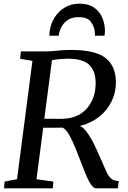

<svg xmlns="http://www.w3.org/2000/svg" viewBox="-20 -1022 695 1042"><path d="M2 0 5 -36.5 72.5 -49.5 156 -691.5 89 -703 93.5 -743H222Q259 -743 291.5 -747Q324 -751 366 -751Q497 -751 552.5 -707.5Q608 -664 609 -578Q609.5 -521 585.5 -471.8Q561.5 -422.5 517.5 -387.8Q473.5 -353 413.5 -338.5Q431 -331 447.2 -310.2Q463.5 -289.5 478 -263Q492.5 -236.5 503.8 -211.2Q515 -186 522.5 -169.5Q543.5 -120.5 556.5 -92.2Q569.5 -64 584.2 -52Q599 -40 624.5 -39.5L619.5 0H500.5Q486.5 0 470 -26.2Q453.5 -52.5 431.5 -111Q412.5 -160 393.2 -208.8Q374 -257.5 354.5 -291.5Q335 -325.5 317 -329.5Q313.5 -329 295.5 -329Q277.5 -329 254.8 -328.8Q232 -328.5 214.5 -329L178 -49.5L269.5 -36.5L266.5 0ZM347 -703.5Q335 -703.5 308.5 -701.5Q282 -699.5 262 -695.5L220.5 -377.5Q237.5 -377.5 260.5 -377.2Q283.5 -377 302.5 -377Q321.5 -377 327 -377.5Q409 -382 455 -437.8Q501 -493.5 499 -577Q497.5 -639.5 462.8 -671.5Q428 -703.5 347 -703.5ZM410 -1002Q461 -1002 491.5 -980Q522 -958 535.8 -924.2Q549.5 -890.5 549.5 -856Q549.5 -840.5 547 -828H495.5Q495.5 -832.5 495.2 -837.2Q495 -842 494.5 -848Q492 -877.5 473.5 -903.2Q455 -929 407 -929Q370 -929 347 -913Q324 -897 312.5 -873.8Q301 -850.5 298.5 -828H248Q248 -840.5 250 -854Q255.5 -894.5 277 -928.2Q298.5 -962 332.8 -982Q367 -1002 410 -1002Z"/></svg>

Font: Merriweather Text Regular
Style: Italic
Weight: 400
Italic angle: -7.8°
Designer: Eben Sorkin
Foundry: Eben Sorkin
Version: Version 2.100; ttfautohint (v1.7.19-72a1) -l 8 -r 50 -G 200 